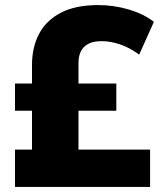

<svg xmlns="http://www.w3.org/2000/svg" viewBox="-20 -736 640 756"><path d="M39 0V-147H106V-300H39V-407H106V-480Q106 -550 134 -603Q162 -656 220 -686Q278 -716 366 -716Q429 -716 487.5 -698.5Q546 -681 586 -650L528 -521Q488 -550 450.5 -562Q413 -574 381 -574Q348 -574 328 -563.5Q308 -553 298.5 -534Q289 -515 289 -488V-407H438V-300H289V-147H571V0Z"/></svg>

Font: Nunito Sans 12pt Black
Style: Regular
Weight: 900
Designer: Vernon Adams
Foundry: Vernon Adams
Version: Version 3.101;gftools[0.9.27]